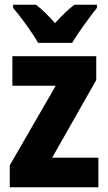

<svg xmlns="http://www.w3.org/2000/svg" viewBox="-20 -786 454 806"><path d="M140 -606H283C307 -648 357 -715 387 -753V-766H292C266 -746 241 -722 211 -689C182 -721 157 -747 131 -766H35V-753C66 -717 118 -646 140 -606ZM393 0V-124H199L384 -450V-550H32V-426H214L21 -92V0Z"/></svg>

Font: Noto Sans Khmer Condensed ExtraBold
Style: Regular
Weight: 800
Width: 3
Designer: Danh Hong and the Monotype Design Team
Foundry: Monotype Imaging Inc.
Version: Version 2.004